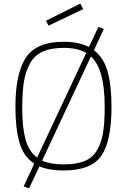

<svg xmlns="http://www.w3.org/2000/svg" viewBox="-20 -942 708 1071"><path d="M334 9Q254 9 200 -14L142 109L112 98L171 -29Q112 -68 89 -145Q66 -222 66 -347Q66 -531 124 -620Q182 -709 334 -709Q420 -709 476 -680L529 -792L559 -780L504 -662Q558 -621 580 -543.5Q602 -466 602 -347Q602 -156 545.5 -73.5Q489 9 334 9ZM187 -63 461 -647Q411 -675 337.5 -675Q264 -675 218 -654Q172 -633 147.5 -588.5Q123 -544 113.5 -487.5Q104 -431 104 -332.5Q104 -234 122 -166Q140 -98 187 -63ZM564 -347Q564 -559 487 -627L215 -46Q262 -25 334 -25Q406 -25 451.5 -43.5Q497 -62 521.5 -104.5Q546 -147 555 -203Q564 -259 564 -347ZM236 -826 428 -922 444 -891 251 -799Z"/></svg>

Font: Titillium Web ExtraLight
Style: Regular
Weight: 275
Version: Version 1.002;PS 57.000;hotconv 1.0.70;makeotf.lib2.5.55311